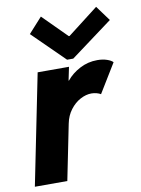

<svg xmlns="http://www.w3.org/2000/svg" viewBox="-87 -839 660 899"><g transform="rotate(-10 243.0 -390.0)"><path d="M110.8 -525.4H259.8L246.6 -461.9H248.5Q273.4 -492.7 312 -512.9Q350.6 -533.2 395 -533.2Q420.9 -533.2 440.9 -526.4Q460.9 -519.5 469.2 -510.3L385.3 -373Q377.9 -377.9 365.7 -381.1Q353.5 -384.3 341.3 -384.3Q315.4 -384.3 288.3 -369.9Q261.2 -355.5 240.5 -328.1Q219.7 -300.8 212.4 -263.7L159.2 0H4.9ZM106 -708 170.9 -779.8 283.7 -667H287.6L433.6 -779.8L486.3 -708L286.1 -559.6H256.8Z"/></g></svg>

Font: Reddit Sans Fudge ExBold Italic
Style: Regular
Weight: 800
Italic angle: -11.25°
Designer: Stephen Hutchings
Version: Version 1.013